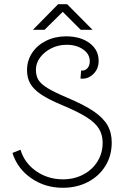

<svg xmlns="http://www.w3.org/2000/svg" viewBox="-20 -873 601 909"><path d="M39 -149 77 -164Q96 -101 151.5 -62.5Q207 -24 278 -24Q331 -24 374 -46.5Q417 -69 441.5 -108.5Q466 -148 466 -197Q466 -235 448.5 -263.5Q431 -292 390 -318Q349 -344 275 -375Q210 -402 174.5 -426Q139 -450 123.5 -477Q108 -504 108 -541Q108 -586 132 -622.5Q156 -659 198.5 -680Q241 -701 293 -701Q361 -701 404 -669Q447 -637 447 -585Q447 -546 421 -521.5Q395 -497 361 -501L364 -539Q382 -537 393.5 -549.5Q405 -562 405 -583Q405 -617 373.5 -639Q342 -661 295 -661Q257 -661 223.5 -644.5Q190 -628 170 -601Q150 -574 150 -543Q150 -514 162 -494.5Q174 -475 205 -456Q236 -437 297 -411Q378 -377 423.5 -346Q469 -315 489 -280Q509 -245 509 -198Q509 -136 479 -87.5Q449 -39 396.5 -11.5Q344 16 277 16Q193 16 127.5 -29.5Q62 -75 39 -149ZM255 -853H298L418 -732H362L277 -817L191 -732H136Z"/></svg>

Font: Bellota Light
Style: Regular
Weight: 300
Designer: Kemie Guaida
Foundry: Kemie Guaida
Version: Version 4.001